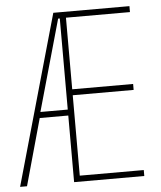

<svg xmlns="http://www.w3.org/2000/svg" viewBox="-52 -759 673 804"><g transform="rotate(-5 285.0 -357.0)"><path d="M522 0V-25H253V-363H509V-388H253V-689H522V-714H202L0 0H29L107 -280H227V0ZM112 -305 220 -688H227V-305Z"/></g></svg>

Font: Noto Sans Gurmukhi UI ExtraCondensed Thin
Style: Regular
Weight: 100
Width: 2
Designer: Jelle Bosma - Monotype Design Team
Foundry: Monotype Imaging Inc.
Version: Version 2.004